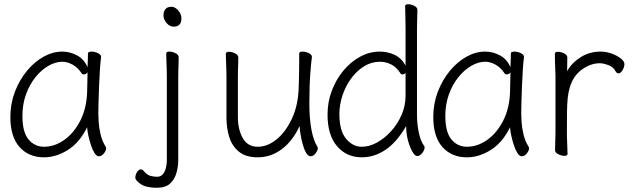

<svg xmlns="http://www.w3.org/2000/svg" viewBox="-20 -728 3040 908"><path d="M458 -457Q455 -435 452.5 -398.5Q450 -362 448.5 -321.5Q447 -281 446 -246Q445 -211 445 -193Q445 -180 446.5 -152.5Q448 -125 455.5 -93Q463 -61 480 -34Q482 -30 482 -27Q482 -16 471.5 -2.5Q461 11 447 11Q437 11 427.5 -3.5Q418 -18 410.5 -40.5Q403 -63 398 -86Q393 -109 392 -126Q356 -53 300.5 -18.5Q245 16 188 16Q116 16 72.5 -32.5Q29 -81 29 -175Q29 -238 50.5 -294Q72 -350 107.5 -393Q143 -436 186.5 -460Q230 -484 274 -484Q311 -484 344.5 -466Q378 -448 394 -410Q395 -433 395.5 -450.5Q396 -468 396 -475Q396 -484 413 -484Q427 -484 442.5 -477Q458 -470 458 -459ZM394 -386Q392 -382 386.5 -379Q381 -376 376 -376Q370 -376 367 -380Q348 -409 323 -422.5Q298 -436 275 -436Q242 -436 208.5 -416.5Q175 -397 147 -362Q119 -327 102.5 -280.5Q86 -234 86 -180Q86 -103 115 -68.5Q144 -34 188 -34Q238 -34 283.5 -66Q329 -98 359 -156Q389 -214 392 -291Q393 -306 393 -333.5Q393 -361 394 -386Z M801 -602Q782 -602 767.5 -619.5Q753 -637 753 -655Q753 -674 762.5 -685Q772 -696 791 -696Q808 -696 823 -678.5Q838 -661 838 -641Q838 -602 801 -602ZM769 -364Q769 -374 768.5 -396Q768 -418 767 -441Q766 -464 766 -475Q766 -484 781 -484Q795 -484 810 -476.5Q825 -469 825 -457Q825 -449 824.5 -431.5Q824 -414 823.5 -395Q823 -376 823 -364V30Q823 58 815 88Q807 118 785.5 139Q764 160 722 160Q671 160 645.5 142.5Q620 125 620 112Q620 99 628 86Q636 73 646 73Q654 73 661 82Q676 100 692.5 104Q709 108 722 108Q741 108 751 95Q761 82 765 64Q769 46 769 31Z M1455 -457Q1452 -439 1447.5 -381Q1443 -323 1443 -237Q1443 -169 1452.5 -116.5Q1462 -64 1481 -34Q1483 -30 1483 -27Q1483 -17 1472.5 -3Q1462 11 1449 11Q1437 11 1427.5 -5.5Q1418 -22 1411.5 -46Q1405 -70 1401 -94Q1397 -118 1397 -132Q1364 -61 1312.5 -22.5Q1261 16 1199 16Q1142 16 1109.5 -11Q1077 -38 1064 -80.5Q1051 -123 1051 -171V-368Q1051 -374 1050.5 -395Q1050 -416 1049 -439.5Q1048 -463 1048 -474Q1048 -483 1063 -483Q1077 -483 1092 -475.5Q1107 -468 1107 -456Q1107 -448 1106.5 -431.5Q1106 -415 1105.5 -397.5Q1105 -380 1105 -368V-175Q1105 -116 1128 -75Q1151 -34 1199 -34Q1245 -34 1287.5 -68.5Q1330 -103 1359 -163.5Q1388 -224 1392 -301Q1393 -316 1393.5 -341.5Q1394 -367 1394.5 -394.5Q1395 -422 1395 -444Q1395 -466 1395 -475Q1395 -484 1411 -484Q1425 -484 1440 -477Q1455 -470 1455 -459Z M1901 -132Q1856 -55 1803 -19.5Q1750 16 1691 16Q1619 16 1574 -36.5Q1529 -89 1529 -186Q1529 -245 1549 -298.5Q1569 -352 1604 -394Q1639 -436 1683.5 -460Q1728 -484 1776 -484Q1814 -484 1846.5 -468.5Q1879 -453 1898 -418V-593Q1898 -624 1897 -653Q1896 -682 1896 -699Q1896 -708 1911 -708Q1924 -708 1939 -700.5Q1954 -693 1954 -681Q1954 -669 1953 -643.5Q1952 -618 1952 -592V-185Q1952 -141 1961 -99.5Q1970 -58 1986 -38Q1988 -36 1988 -30Q1988 -19 1977 -4.5Q1966 10 1953 10Q1942 10 1930 -11Q1918 -32 1909.5 -63.5Q1901 -95 1901 -128ZM1898 -384Q1893 -376 1883 -376Q1877 -376 1874 -381Q1855 -411 1829.5 -423.5Q1804 -436 1777 -436Q1736 -436 1701 -414Q1666 -392 1640 -356Q1614 -320 1599.5 -276.5Q1585 -233 1585 -189Q1585 -110 1616.5 -72Q1648 -34 1691 -34Q1726 -34 1762 -53.5Q1798 -73 1829 -107Q1860 -141 1879 -184.5Q1898 -228 1898 -276Z M2458 -457Q2455 -435 2452.5 -398.5Q2450 -362 2448.5 -321.5Q2447 -281 2446 -246Q2445 -211 2445 -193Q2445 -180 2446.5 -152.5Q2448 -125 2455.5 -93Q2463 -61 2480 -34Q2482 -30 2482 -27Q2482 -16 2471.5 -2.5Q2461 11 2447 11Q2437 11 2427.5 -3.5Q2418 -18 2410.5 -40.5Q2403 -63 2398 -86Q2393 -109 2392 -126Q2356 -53 2300.5 -18.5Q2245 16 2188 16Q2116 16 2072.5 -32.5Q2029 -81 2029 -175Q2029 -238 2050.5 -294Q2072 -350 2107.5 -393Q2143 -436 2186.5 -460Q2230 -484 2274 -484Q2311 -484 2344.5 -466Q2378 -448 2394 -410Q2395 -433 2395.5 -450.5Q2396 -468 2396 -475Q2396 -484 2413 -484Q2427 -484 2442.5 -477Q2458 -470 2458 -459ZM2394 -386Q2392 -382 2386.5 -379Q2381 -376 2376 -376Q2370 -376 2367 -380Q2348 -409 2323 -422.5Q2298 -436 2275 -436Q2242 -436 2208.5 -416.5Q2175 -397 2147 -362Q2119 -327 2102.5 -280.5Q2086 -234 2086 -180Q2086 -103 2115 -68.5Q2144 -34 2188 -34Q2238 -34 2283.5 -66Q2329 -98 2359 -156Q2389 -214 2392 -291Q2393 -306 2393 -333.5Q2393 -361 2394 -386Z M2607 -367Q2607 -377 2606 -398Q2605 -419 2604.5 -441Q2604 -463 2604 -474Q2604 -483 2619 -483Q2633 -483 2648 -475.5Q2663 -468 2663 -456Q2663 -444 2662.5 -426.5Q2662 -409 2662 -391Q2682 -429 2724.5 -456.5Q2767 -484 2820 -484Q2847 -484 2873 -474.5Q2899 -465 2916 -451.5Q2933 -438 2933 -425Q2933 -411 2924 -396Q2915 -381 2905 -381Q2897 -381 2891 -391Q2881 -411 2857 -420Q2833 -429 2817 -429Q2774 -429 2733 -400Q2692 -371 2675 -316Q2668 -293 2665 -266Q2662 -239 2661.5 -201Q2661 -163 2661 -106Q2661 -75 2662.5 -46Q2664 -17 2664 0Q2664 9 2649 9Q2636 9 2620.5 1.5Q2605 -6 2605 -18Q2605 -26 2605.5 -44.5Q2606 -63 2606.5 -81Q2607 -99 2607 -106Z"/></svg>

Font: Moon Stars Kai HW Light
Style: Regular
Weight: 300
Designer: GuiWonder
Version: Version 1.101